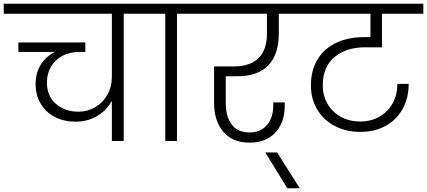

<svg xmlns="http://www.w3.org/2000/svg" viewBox="-49 -760 2302 1035"><path d="M759 -686H618V0H554V-217Q526 -165 474.5 -134.5Q423 -104 357 -104Q298 -104 249.5 -128Q201 -152 172 -198.5Q143 -245 143 -307Q143 -366 170.5 -411Q198 -456 248 -480H50V-531H411V-480H378Q326 -480 286.5 -458.5Q247 -437 225.5 -400Q204 -363 204 -316Q204 -242 252.5 -200Q301 -158 373 -158Q425 -158 466.5 -183.5Q508 -209 531 -251.5Q554 -294 554 -345V-686H-29V-740H759Z M842 0V-686H701V-740H1046V-686H905V0Z M1168 -349V-203Q1168 -132 1200 -89Q1232 -46 1296 -46Q1355 -46 1389.5 -85.5Q1424 -125 1424 -191V-208H1486V-192Q1486 -100 1435.5 -45.5Q1385 9 1297 9Q1204 9 1154.5 -50Q1105 -109 1105 -206V-402H1212Q1299 -402 1344.5 -446.5Q1390 -491 1390 -579V-686H988V-740H1582V-686H1454V-579Q1454 -467 1397.5 -408Q1341 -349 1231 -349Z M1500 255 1381 62H1445L1567 255Z M1919 -505Q1818 -505 1754.5 -452.5Q1691 -400 1691 -300Q1691 -244 1717 -199.5Q1743 -155 1789 -130Q1835 -105 1892 -105Q1951 -105 1996.5 -131Q2042 -157 2067.5 -203Q2093 -249 2093 -308H2154Q2154 -232 2121.5 -173Q2089 -114 2030 -81.5Q1971 -49 1893 -49Q1817 -49 1756.5 -80.5Q1696 -112 1661.5 -169Q1627 -226 1627 -299Q1627 -383 1664 -442Q1701 -501 1766 -530.5Q1831 -560 1916 -560H1948V-686H1524V-740H2233V-686H2010V-505Z"/></svg>

Font: Fz Poppins Light
Style: Regular
Weight: 300
Designer: Ninad Kale (Devanagari), Jonny Pinhorn (Latin)
Foundry: Indian Type Foundry
Version: Vit hóa bi Vntype.Com & FontZin.Com